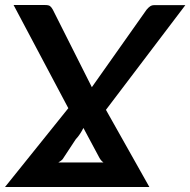

<svg xmlns="http://www.w3.org/2000/svg" viewBox="-21 -743 756 763"><path d="M228 -110.5Q224.5 -106.5 220.2 -103.5Q216 -100.5 211 -97.5H390Q380.5 -104.5 374.5 -115L310.5 -234.5Q304.5 -222.5 297 -211Q289.5 -199.5 280 -189.5ZM400 -306.5 572.5 0H-1L250.5 -313L33 -723H159Q172 -723 177.8 -718.8Q183.5 -714.5 189 -704.5L344 -396.5L561.5 -704.5Q568.5 -713 575.5 -717.8Q582.5 -722.5 591 -722.5H715.5Z"/></svg>

Font: Lato 2
Style: Bold Italic
Weight: 700
Italic angle: -7°
Designer: Lukasz Dziedzic with Adam Twardoch and Botio Nikoltchev
Foundry: tyPoland Lukasz Dziedzic
Version: Version 2.015; 2015-08-06; http://www.latofonts.com/